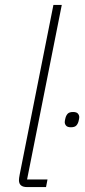

<svg xmlns="http://www.w3.org/2000/svg" viewBox="-20 -760 347 780"><path d="M90 0Q57 0 57 -28Q57 -36 60 -51L197 -740H231L90 -31H173L167 0ZM268 -243Q254 -243 248.5 -249.5Q243 -256 243 -264Q243 -269 246 -281Q249 -292 255.5 -298.5Q262 -305 277 -305Q291 -305 296.5 -298.5Q302 -292 302 -284Q302 -279 299 -267Q296 -256 289.5 -249.5Q283 -243 268 -243Z"/></svg>

Font: IBM Plex Sans ExtLt
Style: Italic
Weight: 200
Italic angle: -11°
Designer: Mike Abbink, Paul van der Laan, Pieter van Rosmalen
Foundry: Bold Monday
Version: Version 3.005